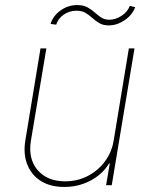

<svg xmlns="http://www.w3.org/2000/svg" viewBox="-20 -739 607 766"><path d="M433.6 -178.7 494.1 -545.9H516.6L425.8 0H403.3L418 -86.9H415Q389.6 -43.9 340.8 -18.3Q292 7.3 235.4 6.8Q181.2 6.8 143.3 -16.8Q105.5 -40.5 88.9 -82.5Q72.3 -124.5 81.1 -178.7L141.6 -545.9H165L103.5 -178.7Q91.3 -106.4 129.6 -61Q168 -15.6 240.2 -15.6Q288.6 -15.6 329.6 -36.6Q370.6 -57.6 398.2 -94.5Q425.8 -131.3 433.6 -178.7ZM414.1 -637.7Q391.6 -637.7 376.7 -646.5Q361.8 -655.3 349.1 -666.7Q336.4 -678.2 321.8 -687.3Q307.1 -696.3 284.2 -696.3Q255.9 -695.8 233.9 -680.4Q211.9 -665 204.1 -640.6L181.6 -643.6Q192.4 -676.8 222.2 -697.8Q252 -718.8 288.1 -718.8Q312.5 -718.8 328.6 -710Q344.7 -701.2 357.4 -689.7Q370.1 -678.2 383.8 -669.2Q397.5 -660.2 417 -660.2Q441.4 -660.6 465.1 -676Q488.8 -691.4 498 -715.8L519.5 -710Q506.8 -678.2 476.6 -658Q446.3 -637.7 414.1 -637.7Z"/></svg>

Font: Inter Tight Thin
Style: Italic
Weight: 250
Italic angle: -9.39999°
Designer: Rasmus Andersson
Foundry: rsms
Version: Version 3.004